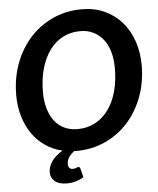

<svg xmlns="http://www.w3.org/2000/svg" viewBox="-58 -739 783 952"><g transform="rotate(-5 334.0 -263.0)"><path d="M298.8 87.4Q306.6 87.4 309.1 95.2L320.3 139.6Q305.2 149.9 283 156.7Q260.7 163.6 237.3 163.6Q196.8 163.6 176.5 146Q156.2 128.4 156.2 102.1Q156.2 73.7 174.1 47.6Q191.9 21.5 228.5 -0.5Q180.2 -11.7 142.3 -38.3Q104.5 -64.9 78.1 -103.5Q51.8 -142.1 37.8 -190.4Q23.9 -238.8 23.9 -293.9Q23.9 -350.6 36.1 -401.9Q48.3 -453.1 71.3 -497.3Q94.2 -541.5 126.5 -577.1Q158.7 -612.8 198.7 -637.9Q238.8 -663.1 285.4 -676.8Q332 -690.4 383.8 -690.4Q447.3 -690.4 497.8 -667.2Q548.3 -644 583.7 -603.3Q619.1 -562.5 637.9 -507.3Q656.7 -452.1 656.7 -388.2Q656.7 -303.7 629.6 -231.2Q602.5 -158.7 554.4 -105.7Q506.3 -52.7 440.4 -22.7Q374.5 7.3 297.4 7.3Q294.9 7.3 292 7.1Q289.1 6.8 286.6 6.8Q271 18.1 260 33.4Q249 48.8 249 68.4Q249 80.1 254.6 87.2Q260.3 94.2 270.5 94.2Q277.8 94.2 282.2 93.3Q286.6 92.3 289.6 90.8Q292.5 89.4 294.4 88.4Q296.4 87.4 298.8 87.4ZM522.9 -385.3Q522.9 -430.2 512.5 -466.6Q502 -502.9 481.7 -528.8Q461.4 -554.7 432.6 -568.8Q403.8 -583 367.2 -583Q319.3 -583 280.5 -562.5Q241.7 -542 214.4 -504.4Q187 -466.8 172.1 -414.3Q157.2 -361.8 157.2 -297.4Q157.2 -252.4 167.7 -216.1Q178.2 -179.7 198 -153.8Q217.8 -127.9 246.8 -114Q275.9 -100.1 312.5 -100.1Q360.4 -100.1 399.2 -120.4Q438 -140.6 465.6 -178Q493.2 -215.3 508.1 -268.1Q522.9 -320.8 522.9 -385.3Z"/></g></svg>

Font: Carlito
Style: Bold Italic
Weight: 700
Italic angle: -7°
Designer: Lukasz Dziedzic
Foundry: tyPoland Lukasz Dziedzic
Version: Version 1.104